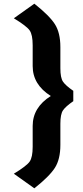

<svg xmlns="http://www.w3.org/2000/svg" viewBox="-20 -770 452 1040"><path d="M157 -412V-525Q157 -582 140.5 -605.5Q124 -629 55 -671L166 -750Q247 -686 277 -639.5Q307 -593 307 -515V-400Q307 -349 321 -328Q335 -307 377 -278V-222Q335 -193 321 -172Q307 -151 307 -100V15Q307 93 277 139.5Q247 186 166 250L55 171Q124 129 140.5 105.5Q157 82 157 25V-88Q157 -188 255 -250Q157 -312 157 -412Z"/></svg>

Font: Germania One
Style: Regular
Weight: 400
Designer: John Vargas Beltran
Foundry: John Vargas Beltran
Version: Version 1.001